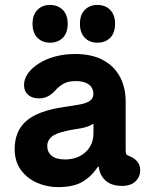

<svg xmlns="http://www.w3.org/2000/svg" viewBox="-20 -750 615 785"><path d="M217.8 15Q171.5 15 131 -2.9Q90.5 -20.8 65.2 -55.4Q40 -90 40 -140.5Q40 -213.8 87.2 -255.2Q134.5 -296.8 241.2 -312.5Q274.5 -317.5 301.8 -322Q329 -326.5 345.4 -336.4Q361.8 -346.2 361.8 -366.5Q361.8 -382.2 353.5 -394Q345.2 -405.8 329.2 -412.1Q313.2 -418.5 289.2 -418.5Q257.5 -418.5 237.9 -406.6Q218.2 -394.8 204.5 -378.5Q192.2 -364.8 175.9 -356.2Q159.5 -347.8 138.8 -347.8Q111.2 -347.8 94.8 -362.4Q78.2 -377 78.2 -402Q78.2 -427 94.2 -449.6Q110.2 -472.2 138.4 -490.2Q166.5 -508.2 204.9 -518.8Q243.2 -529.2 287.2 -529.2Q355.2 -529.2 401.1 -504.5Q447 -479.8 470.4 -435.9Q493.8 -392 493.8 -334.5V-136.5Q493.8 -124.2 496.6 -119.6Q499.5 -115 508.8 -111.8Q525 -106.2 539.1 -92Q553.2 -77.8 553.2 -53.5Q553.2 -26.8 533.4 -8Q513.5 10.8 476.8 10Q435.5 9.2 413 -10.5Q390.5 -30.2 384.5 -61.5L383.8 -68.8H380.8Q353.5 -28 316.8 -6.5Q280 15 217.8 15ZM247.2 -98Q278.8 -98 304.9 -111Q331 -124 346.6 -148.1Q362.2 -172.2 362.2 -204.5V-240.2Q362.2 -243 360.8 -243.1Q359.2 -243.2 355.5 -240.8Q343.5 -233.2 326.6 -229Q309.8 -224.8 291.2 -222.2Q272.8 -219.8 253.5 -215.2Q208.2 -205.8 190.8 -190.6Q173.2 -175.5 173.2 -152.8Q173.2 -128 191.4 -113Q209.5 -98 247.2 -98ZM184.3 -575.5Q153 -575.5 133 -595.6Q113 -615.8 113 -652.8Q113 -689.2 132.9 -709.5Q152.8 -729.8 184.1 -729.8Q216.8 -729.8 236.8 -709.5Q256.8 -689.2 256.8 -652.8Q256.8 -615.8 236.9 -595.6Q217 -575.5 184.3 -575.5ZM378 -575.5Q346.8 -575.5 326.8 -595.6Q306.8 -615.8 306.8 -652.8Q306.8 -689.2 326.6 -709.5Q346.5 -729.8 377.8 -729.8Q410.5 -729.8 430.5 -709.5Q450.5 -689.2 450.5 -652.8Q450.5 -615.8 430.6 -595.6Q410.7 -575.5 378 -575.5Z"/></svg>

Font: National Park
Style: Regular
Weight: 400
Designer: Andrea Herstowski, Ben Hoepner
Version: Version 1.009